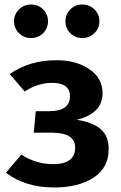

<svg xmlns="http://www.w3.org/2000/svg" viewBox="-20 -812 534 848"><path d="M117 -792Q149 -792 170.5 -770.5Q192 -749 192 -718Q192 -687 170.5 -665.5Q149 -644 117 -644Q86 -644 64 -665.5Q42 -687 42 -718Q42 -749 64 -770.5Q86 -792 117 -792ZM343 -792Q375 -792 397 -770.5Q419 -749 419 -718Q419 -687 397 -665.5Q375 -644 343 -644Q312 -644 290.5 -665.5Q269 -687 269 -718Q269 -749 290.5 -770.5Q312 -792 343 -792ZM230 -546Q316 -546 374.5 -506.5Q433 -467 433 -400Q433 -311 319 -283Q390 -272 425 -241.5Q460 -211 460 -154Q460 -71 393.5 -27.5Q327 16 219 16Q92 16 6 -49L74 -129Q140 -87 214 -87Q312 -87 312 -160Q312 -226 209 -226H129L138 -321H198Q289 -321 289 -387Q289 -446 210 -446Q148 -446 89 -408L23 -485Q110 -546 230 -546Z"/></svg>

Font: Fira Sans SemiBold
Style: Regular
Weight: 600
Designer: bBox Type GmbH & Carrois Corporate GbR & Edenspiekermann AG
Foundry: bBox Type GmbH & Carrois Corporate GbR & Edenspiekermann AG
Version: Version 4.301;PS 004.301;hotconv 1.0.88;makeotf.lib2.5.64775